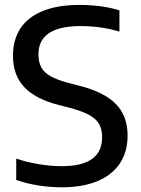

<svg xmlns="http://www.w3.org/2000/svg" viewBox="-20 -770 585 799"><path d="M47.5 -21V-110Q93.5 -94.5 143 -86.5Q192.5 -78.5 237.5 -78.5Q405 -78.5 405 -199Q405 -232.5 391.8 -254.8Q378.5 -277 349.5 -292.5Q320.5 -308 269.5 -321.5L224.5 -333Q128.5 -357.5 81.2 -407.2Q34 -457 34 -538Q34 -604.5 65 -651.8Q96 -699 158 -724.2Q220 -749.5 311 -749.5Q356 -749.5 399 -743.8Q442 -738 477 -727V-638.5Q401 -661.5 315.5 -661.5Q140 -661.5 140 -544Q140 -511.5 151.8 -489.8Q163.5 -468 190.5 -452.8Q217.5 -437.5 264.5 -425L309 -413.5Q413.5 -387 462.2 -337.2Q511 -287.5 511 -206Q511 -138.5 478.8 -90Q446.5 -41.5 385 -16Q323.5 9.5 237 9.5Q189.5 9.5 140.2 1.8Q91 -6 47.5 -21Z"/></svg>

Font: Encode Sans Medium
Style: Regular
Weight: 500
Designer: Multiple Designers
Foundry: Impallari Type
Version: Version 2.000